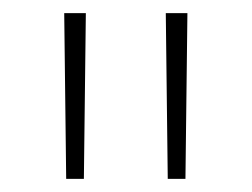

<svg xmlns="http://www.w3.org/2000/svg" viewBox="-20 -720 384 293"><path d="M81 -447H108L111 -700H78ZM236 -447H263L266 -700H233Z"/></svg>

Font: Chess Sans ExtraLight
Style: Regular
Weight: 275
Designer: Wolf Bōese
Foundry: Wolf Bōese
Version: Version 7.223;Glyphs 3.3 (3306)